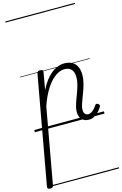

<svg xmlns="http://www.w3.org/2000/svg" viewBox="-233 -1094 1078 1692"><g transform="rotate(-15 306.5 -247.5)"><path d="M2 515Q-11 515 -17.5 509.5Q-24 504 -22 493L156 -495Q159 -506 165 -510.5Q171 -515 184 -515Q200 -515 206.5 -510Q213 -505 211 -494L183 -335Q217 -402 254.5 -442.5Q292 -483 330.5 -501Q369 -519 405 -519Q447 -519 476 -503Q505 -487 520 -456Q535 -425 535 -379Q535 -347 527 -313.5Q519 -280 507.5 -247Q496 -214 484 -184Q472 -154 464 -127.5Q456 -101 456 -81Q456 -57 467 -44Q478 -31 498 -31Q512 -32 525 -39.5Q538 -47 551 -60.5Q564 -74 575 -92Q580 -99 587 -100.5Q594 -102 603 -96Q612 -90 613.5 -83Q615 -76 611 -69Q599 -47 581 -27.5Q563 -8 540 4.5Q517 17 491 17Q448 17 425 -8.5Q402 -34 402 -76Q402 -100 410 -129Q418 -158 429.5 -188.5Q441 -219 452.5 -251Q464 -283 471.5 -314Q479 -345 479 -374Q479 -419 458 -444Q437 -469 394 -469Q365 -469 333 -452.5Q301 -436 269.5 -402Q238 -368 209 -316Q180 -264 156 -194L32 496Q30 506 23.5 510.5Q17 515 2 515ZM0 490H635V500H0ZM0 -20H635V0H0ZM0 -505H635V-500H0ZM0 -1010H635V-1000H0Z"/></g></svg>

Font: Playwrite ZA Guides
Style: Regular
Weight: 400
Designer: Veronika Burian, José Scaglione
Foundry: TypeTogether
Version: Version 1.003